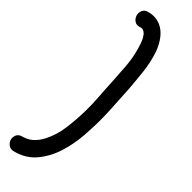

<svg xmlns="http://www.w3.org/2000/svg" viewBox="-310 -792 867 867"><g transform="rotate(45 123.0 -359.0)"><path d="M21.5 -793.9Q50.8 -801.8 74.7 -796.4Q98.6 -791 117.7 -775.9Q136.7 -760.7 150.9 -738.3Q165 -715.8 173.8 -691.4Q190.4 -641.6 196.3 -589.8Q202.1 -538.1 206.1 -486.3Q208 -443.4 210.9 -400.9Q213.9 -358.4 214.8 -315.4Q215.8 -262.7 211.4 -200.7Q207 -138.7 189.5 -81.5Q171.9 -24.4 135.7 20Q99.6 64.5 38.1 80.1Q20.5 85 7.8 75.7Q-4.9 66.4 -8.8 52.7Q-12.7 39.1 -6.8 24.9Q-1 10.7 17.6 5.9Q45.9 -2 64.5 -18.6Q83 -35.2 97.7 -62.5Q122.1 -109.4 129.4 -165Q136.7 -220.7 137.7 -275.4Q138.7 -320.3 135.3 -364.3Q131.8 -408.2 129.9 -453.1Q127 -504.9 123.5 -550.8Q120.1 -596.7 106.4 -645.5Q104.5 -651.4 102.5 -657.7Q100.6 -664.1 98.6 -669.9Q94.7 -679.7 94.2 -681.2Q93.8 -682.6 92.8 -683.6Q89.8 -693.4 84 -700.2L78.1 -709Q70.3 -716.8 69.3 -716.8Q60.5 -720.7 59.1 -721.2Q57.6 -721.7 56.6 -721.7Q45.9 -720.7 42 -718.8Q24.4 -713.9 12.2 -723.1Q0 -732.4 -3.9 -746.6Q-7.8 -760.7 -2 -774.9Q3.9 -789.1 21.5 -793.9Z"/></g></svg>

Font: Schoolbell
Style: Regular
Weight: 400
Designer: Font Diner, Inc
Foundry: Font Diner, Inc
Version: Version 1.000